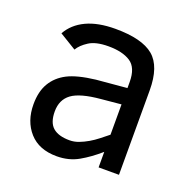

<svg xmlns="http://www.w3.org/2000/svg" viewBox="-102 -628 741 744"><g transform="rotate(20 268.5 -256.0)"><path d="M374 0V-64Q335 -29.8 295.4 -7.3Q255.9 15.1 206.1 15.1Q132.8 15.1 93 -29.5Q53.2 -74.2 53.2 -144Q53.2 -196.8 74 -231.7Q94.7 -266.6 134 -286.9Q173.3 -307.1 248 -315.9L374 -327.1V-352.1Q374 -411.1 341.1 -432.6Q308.1 -454.1 250 -454.1Q198.2 -454.1 170.2 -436Q142.1 -418 129.9 -397L61 -439Q84.5 -481.4 132.6 -504.2Q180.7 -526.9 252 -526.9Q362.3 -526.9 410.2 -486.8Q458 -446.8 458 -348.1V0ZM374 -259.8 292 -252Q208.5 -244.6 174.3 -219.5Q140.1 -194.3 140.1 -146Q140.1 -100.1 163.1 -80.1Q186 -60.1 231.9 -60.1Q251 -60.1 269.5 -67.1Q288.1 -74.2 306.2 -84.7Q324.2 -95.2 341.1 -108.6Q357.9 -122.1 374 -134.8Z"/></g></svg>

Font: Lorenzo Sans
Style: Regular
Weight: 400
Foundry: Intel Corporation
Version: Version 1.00; ttfautohint (v1.5)